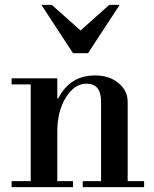

<svg xmlns="http://www.w3.org/2000/svg" viewBox="-20 -774 636 794"><path d="M28 -425V-450H217V-367H221Q269 -462 373 -462Q432 -462 470 -430.5Q508 -399 508 -353V-25H576V0H322V-25H398V-353Q398 -428 338 -428Q288 -428 252.5 -371Q217 -314 217 -230V-25H282V0H28V-25H107V-425ZM432 -754H475L344 -554H282L151 -754H194L313 -648Z"/></svg>

Font: Libre Bodoni
Style: Regular
Weight: 400
Designer: Pablo Impallari, Rodrigo Fuenzalida
Foundry: Pablo Impallari, Rodrigo Fuenzalida
Version: Version 1.001